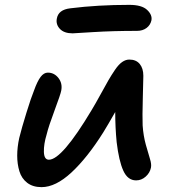

<svg xmlns="http://www.w3.org/2000/svg" viewBox="-20 -750 707 790"><path d="M278.8 -612.8Q243.7 -612.8 226.3 -631.3Q209 -649.9 213.9 -673.8Q220.2 -710 269 -715.8Q382.3 -730 512.2 -730Q563.5 -730 585.4 -709.2Q607.4 -688.5 603 -666Q598.6 -646.5 582.8 -634.8Q566.9 -623 543.9 -623Q444.8 -623 363 -617.9Q281.2 -612.8 278.8 -612.8ZM150.9 20Q115.2 20 92 2.2Q68.8 -15.6 59.8 -45.4Q50.8 -75.2 50.8 -109.6Q50.8 -144 59.1 -182.1Q69.3 -223.6 88.9 -286.6Q108.4 -349.6 120.1 -377.9Q133.3 -415 146.7 -433.1Q160.2 -451.2 176.8 -451.2Q203.1 -451.2 220.5 -429Q237.8 -406.7 231.9 -377Q229.5 -362.8 204.6 -296.1Q179.7 -229.5 171.9 -196.8Q159.7 -156.7 160.6 -124.8Q161.6 -92.8 181.2 -92.8Q234.9 -92.8 356.9 -296.9Q372.6 -322.8 393.1 -360.4Q413.6 -397.9 425.8 -419.2Q438 -440.4 453.1 -462.6Q468.3 -484.9 482.7 -494.9Q497.1 -504.9 512.2 -504.9Q540 -504.9 554.9 -486.8Q569.8 -468.8 569.8 -438Q569.8 -424.8 567.6 -347.2Q565.4 -269.5 566.9 -233.9Q569.8 -191.4 580.1 -154.3Q590.3 -117.2 597.2 -95.7Q604 -74.2 601.1 -60.1Q596.7 -38.6 579.3 -23.2Q562 -7.8 540 -7.8Q505.4 -7.8 487.3 -47.9Q469.2 -87.9 460 -165Q454.1 -225.1 454.1 -289.1Q423.8 -235.8 404.8 -205.1Q339.4 -101.1 274.2 -40.5Q209 20 150.9 20Z"/></svg>

Font: Shantell Sans Irregular
Style: Italic
Weight: 500
Italic angle: -11.31°
Designer: Stephen Nixon, Anya Danilova, Shantell Martin
Foundry: Arrow Type
Version: Version 1.006;[9816181b4]